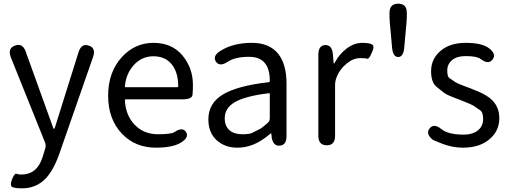

<svg xmlns="http://www.w3.org/2000/svg" viewBox="-20 -790 2771 1044"><path d="M101 234Q64 234 48 227.5Q32 221 45 186Q59 151 69.5 155Q80 159 96 159Q181 159 211 66Q219 42 226 17Q231 1 225 -15L39 -478Q20 -527 61 -542Q103 -558 120 -509L268 -98Q271 -89 273.5 -89Q276 -89 279 -98L407 -506Q423 -556 463 -542Q503 -529 486 -480L303 45Q272 134 229 180Q177 234 101 234Z M828 13Q716 13 644 -62Q568 -141 568 -269.5Q568 -398 643 -480Q714 -557 814.5 -557Q915 -557 972 -488.5Q1029 -420 1029 -329Q1029 -302 1027 -276Q1025 -250 974 -250H664Q659 -250 659 -245Q663 -163 712.5 -111.5Q762 -60 839 -60Q911 -60 929 -72Q972 -101 991 -73Q1010 -44 966 -16Q921 13 828 13ZM659 -321Q658 -316 663 -316H944Q949 -316 949 -321Q949 -397 913.5 -440.5Q878 -484 814 -484Q754 -484 711 -440Q666 -393 659 -321Z M1272 13Q1202 13 1157.5 -28Q1113 -69 1113 -141Q1113 -229 1192.5 -276.5Q1272 -324 1441 -343Q1447 -344 1447 -351Q1447 -481 1335 -481Q1258 -481 1218 -454Q1174 -425 1154 -455Q1134 -485 1178 -513Q1247 -557 1350 -557Q1446 -557 1494 -496Q1538 -439 1538 -334V-51Q1538 0 1501 2Q1464 5 1457 -46L1456 -58Q1455 -65 1453.5 -65Q1452 -65 1439 -54Q1358 13 1272 13ZM1298 -60Q1336 -60 1350 -67Q1373 -78 1396 -90Q1405 -95 1436 -122Q1447 -132 1447 -147V-279Q1447 -284 1442 -283Q1314 -268 1256 -234Q1202 -202 1202 -147Q1202 -103 1230 -80Q1255 -60 1298 -60Z M1757 0Q1711 0 1711 -52V-492Q1711 -543 1748 -545Q1786 -546 1790 -495L1794 -450Q1794 -444 1795.5 -444Q1797 -444 1803 -454Q1826 -497 1866 -527Q1906 -557 1951 -557Q1986 -557 2002.5 -548.5Q2019 -540 2002 -504Q1986 -467 1977.5 -470.5Q1969 -474 1939 -474Q1901 -474 1867 -446Q1827 -414 1810 -369Q1802 -349 1802 -328V-52Q1802 0 1757 0Z M2145 -480Q2117 -480 2112 -530L2102 -641Q2099 -668 2098 -695V-718Q2097 -770 2145 -770Q2193 -770 2192 -719V-695Q2191 -668 2188 -641L2178 -530Q2173 -480 2145 -480Z M2497 13Q2441 13 2386 -8Q2335 -28 2333 -30Q2293 -63 2316 -92Q2340 -121 2380 -88Q2418 -58 2500 -58Q2552 -58 2581 -83Q2607 -106 2607 -143Q2607 -180 2590 -191Q2568 -206 2556.5 -214Q2545 -222 2484 -246Q2409 -273 2395 -285Q2375 -301 2355 -317Q2324 -341 2324 -403Q2324 -469 2375 -513Q2426 -557 2512 -557Q2602 -557 2640 -527Q2681 -495 2658 -466Q2636 -437 2594 -469Q2573 -485 2513 -485Q2464 -485 2438 -463Q2412 -441 2412 -407Q2412 -373 2423 -366Q2445 -351 2455 -344Q2465 -337 2497 -325Q2522 -316 2526 -314Q2531 -313 2554 -303Q2611 -282 2643 -257Q2695 -216 2695 -147.5Q2695 -79 2644 -35Q2590 13 2497 13Z"/></svg>

Font: Resource Han Rounded KR
Style: Regular
Weight: 400
Designer: Cyano Hao (round all glyphs); Ryoko NISHIZUKA 西塚涼子 (kana, bopomofo & ideographs); Paul D. Hunt (Latin, Greek & Cyrillic)
Foundry: Cyano Hao
Version: 0.990